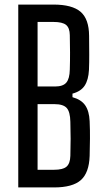

<svg xmlns="http://www.w3.org/2000/svg" viewBox="-20 -820 459 840"><path d="M59.9 0V-800H213.7Q295.9 -800 332.7 -768.3Q369.4 -736.5 369.8 -663Q370.2 -615.6 370.4 -581.4Q370.6 -547.1 369.2 -513.8Q366.9 -470.5 350.5 -445.4Q334.1 -420.3 297.1 -410.4V-394.8Q335.6 -384.2 352.9 -359Q370.2 -333.8 372.2 -290Q374 -248.1 373.6 -213.6Q373.2 -179.1 372.2 -137.4Q369.7 -64 333.6 -32Q297.4 0 216.1 0ZM144.4 -77.2H216.1Q255.5 -77.2 271.3 -91.1Q287 -105.1 287.8 -138.2Q289 -178.7 289 -212.8Q289 -246.8 287.8 -287Q287 -330.9 271.8 -347.7Q256.5 -364.4 218.4 -364.4H144.4ZM144.4 -441.6H220.8Q255.9 -441.6 270.3 -458.8Q284.6 -476 285.4 -515.5Q286.6 -556.2 286.4 -590.9Q286.2 -625.6 285.4 -666.3Q285 -697.9 269.1 -711Q253.1 -724 213.7 -724H144.4Z"/></svg>

Font: Big Shoulders Text SC Thin
Style: Regular
Weight: 100
Designer: Patric King
Foundry: XO Type Co
Version: Version 2.002